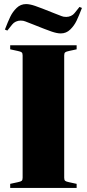

<svg xmlns="http://www.w3.org/2000/svg" viewBox="-20 -922 426 942"><path d="M140 -803 104 -817Q95 -821 81 -821Q69 -821 58 -816Q47 -811 40 -802L16 -772L4 -777Q19 -816 30.5 -840Q42 -864 61.5 -883Q81 -902 108 -902Q126 -902 152.5 -893Q179 -884 246 -857L282 -843Q291 -839 305 -839Q317 -839 328 -844Q339 -849 346 -858L370 -888L382 -883Q367 -844 355.5 -820Q344 -796 324.5 -777Q305 -758 278 -758Q260 -758 233.5 -767Q207 -776 140 -803ZM67 -672 30 -680V-700H356V-680L319 -672Q304 -669 299.5 -665Q295 -661 295 -650V-50Q295 -39 299.5 -35Q304 -31 319 -28L356 -20V0H30V-20L67 -28Q82 -31 86.5 -35Q91 -39 91 -50V-650Q91 -661 86.5 -665Q82 -669 67 -672Z"/></svg>

Font: Chonburi
Style: Regular
Weight: 400
Designer: Thanarat Vachiruckul and Stawix Ruecha
Foundry: Cadson Demak & Katatrad
Version: Version 1.000